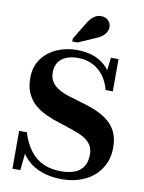

<svg xmlns="http://www.w3.org/2000/svg" viewBox="-100 -1000 810 1079"><g transform="rotate(10 305.0 -460.5)"><path d="M316 -33Q360 -33 392.5 -45Q425 -57 443 -84Q461 -111 461 -154Q461 -187 446 -209Q431 -231 404.5 -246Q378 -261 341 -273.5Q304 -286 261 -300Q222 -312 185.5 -328.5Q149 -345 120 -369.5Q91 -394 73.5 -431Q56 -468 56 -520Q56 -583 87.5 -627.5Q119 -672 171.5 -696Q224 -720 287 -720Q347 -720 390 -702.5Q433 -685 461 -654Q489 -623 506 -581L470 -605L483 -710H526V-526H485Q473 -573 447 -607Q421 -641 384 -659Q347 -677 302 -677Q261 -677 232.5 -664.5Q204 -652 189.5 -629Q175 -606 175 -573Q175 -541 189.5 -519Q204 -497 229.5 -482Q255 -467 288 -456.5Q321 -446 360 -435Q403 -423 442.5 -407Q482 -391 514 -366.5Q546 -342 564.5 -305.5Q583 -269 583 -215Q583 -147 550 -96Q517 -45 459.5 -17.5Q402 10 327 10Q267 10 216 -7.5Q165 -25 128.5 -61Q92 -97 73 -152L103 -117L91 0H46V-216H90Q109 -154 140.5 -113Q172 -72 216 -52.5Q260 -33 316 -33ZM307 -868 253 -779V-762H283L372 -801Q397 -810 413 -822Q429 -834 437 -848.5Q445 -863 445 -879Q445 -900 429.5 -915.5Q414 -931 389 -931Q371 -931 357 -923.5Q343 -916 331 -902.5Q319 -889 307 -868Z"/></g></svg>

Font: Roboto Serif 144pt SemiBold
Style: Regular
Weight: 600
Version: Version 1.008